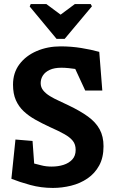

<svg xmlns="http://www.w3.org/2000/svg" viewBox="-20 -920 568 944"><path d="M131 -900H208L278 -848L348 -900H426L432 -889L298 -729H258L126 -888ZM240 4Q182 4 129 -10.5Q76 -25 36 -41L56 -234L140 -227L148 -116Q161 -113 183.5 -107Q206 -101 234 -101Q266 -101 292.5 -109.5Q319 -118 335.5 -136Q352 -154 352 -183Q352 -210 338 -227.5Q324 -245 296.5 -260.5Q269 -276 226 -295Q187 -313 154 -331.5Q121 -350 96.5 -373Q72 -396 58 -427.5Q44 -459 44 -504Q44 -562 75.5 -604Q107 -646 160.5 -669Q214 -692 278 -692Q330 -692 379.5 -684Q429 -676 468 -665L483 -475H399L350 -581Q337 -583 318 -585Q299 -587 282 -587Q247 -587 224.5 -576.5Q202 -566 191 -549Q180 -532 180 -511Q180 -491 192.5 -475.5Q205 -460 225.5 -447.5Q246 -435 269.5 -424.5Q293 -414 315 -403Q374 -375 412.5 -347Q451 -319 470 -284Q489 -249 489 -201Q489 -145 467.5 -106Q446 -67 410 -42.5Q374 -18 329.5 -7Q285 4 240 4Z"/></svg>

Font: Kreon Light
Style: Regular
Weight: 300
Designer: Julia Petretta
Foundry: Julia Petretta and Eli Heuer
Version: Version 2.002